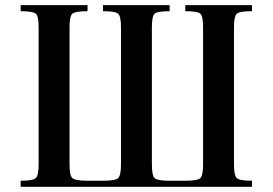

<svg xmlns="http://www.w3.org/2000/svg" viewBox="-20 -720 1051 740"><path d="M694.3 -23.4H633.8C602.5 -23.4 583.3 -26.7 576.2 -33.2C569 -39.7 565.4 -57.6 565.4 -86.9V-614.3C565.4 -642.9 568.8 -660.5 575.7 -667C582.5 -673.5 601.9 -676.8 633.8 -676.8V-700.2H377V-676.8C408.9 -676.8 428.4 -673.5 435.5 -667C442.7 -660.5 446.3 -642.9 446.3 -614.3V-86.9C446.3 -58.3 442.7 -40.5 435.5 -33.7C428.4 -26.9 408.9 -23.4 377 -23.4H317.4C285.5 -23.4 266 -26.9 258.8 -33.7C251.6 -40.5 248 -58.3 248 -86.9V-614.3C248 -642.9 251.6 -660.5 258.8 -667C266 -673.5 285.5 -676.8 317.4 -676.8V-700.2H59.6V-676.8C91.5 -676.8 111 -673.5 118.2 -667C125.3 -660.5 128.9 -642.9 128.9 -614.3V-86.9C128.9 -58.3 125.3 -40.5 118.2 -33.7C111 -26.9 91.5 -23.4 59.6 -23.4V0H951.2V-23.4C919.3 -23.4 899.7 -26.9 892.6 -33.7C885.4 -40.5 881.8 -58.3 881.8 -86.9V-614.3C881.8 -642.9 885.4 -660.5 892.6 -667C899.7 -673.5 919.3 -676.8 951.2 -676.8V-700.2H694.3V-676.8C726.2 -676.8 745.6 -673.5 752.4 -667C759.3 -660.5 762.7 -642.9 762.7 -614.3V-86.9C762.7 -57.6 759.1 -39.7 752 -33.2C744.8 -26.7 725.6 -23.4 694.3 -23.4Z"/></svg>

Font: TriodPostnaja
Style: Medium
Weight: 500
Version: 20110805; ttfautohint (v0.96) -l 8 -r 50 -G 200 -x 14 -w "G"